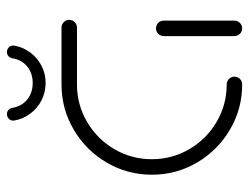

<svg xmlns="http://www.w3.org/2000/svg" viewBox="-102 -613 715 551"><g transform="rotate(-90 255.5 -337.5)"><path d="M311.1 -22.2Q311.1 -16.3 308.1 -11.1Q305.2 -5.9 300 -3Q294.8 0 288.9 0Q218.5 0 159.1 -35Q99.6 -70 64.6 -129.4Q29.6 -188.9 29.6 -259.3Q29.6 -329.6 64.6 -389.1Q99.6 -448.5 159.1 -483.5Q218.5 -518.5 288.9 -518.5H451.9Q457.8 -518.5 463 -515.6Q468.1 -512.6 471.1 -507.4Q474.1 -502.2 474.1 -496.3Q474.1 -490.4 471.1 -485.2Q468.1 -480 463 -477Q457.8 -474.1 451.9 -474.1H288.9Q230.7 -474.1 181.3 -445.2Q131.9 -416.3 103 -366.9Q74.1 -317.4 74.1 -259.3Q74.1 -201.1 103 -151.7Q131.9 -102.2 181.3 -73.3Q230.7 -44.4 288.9 -44.4Q294.8 -44.4 300 -41.5Q305.2 -38.5 308.1 -33.3Q311.1 -28.1 311.1 -22.2ZM449.6 0Q443.7 0 438.5 -3Q433.3 -5.9 430.4 -11.1Q427.4 -16.3 427.4 -22.2V-225.2Q427.4 -231.1 430.4 -236.3Q433.3 -241.5 438.5 -244.4Q443.7 -247.4 449.6 -247.4Q455.6 -247.4 460.7 -244.4Q465.9 -241.5 468.9 -236.3Q471.9 -231.1 471.9 -225.2V-22.2Q471.9 -16.3 468.9 -11.1Q465.9 -5.9 460.7 -3Q455.6 0 449.6 0ZM185.2 -653.7Q184.1 -659.3 186.3 -664.3Q188.5 -669.3 193.1 -672.2Q197.8 -675.2 203.3 -675.2Q210.4 -675.2 215.4 -670.7Q220.4 -666.3 221.5 -659.6Q224.1 -642.2 233.9 -628.9Q243.7 -615.6 258.9 -608.3Q274.1 -601.1 293 -601.1Q311.5 -601.1 326.7 -608.3Q341.9 -615.6 351.5 -628.9Q361.1 -642.2 363.7 -659.6Q364.8 -666.3 369.8 -670.7Q374.8 -675.2 381.9 -675.2Q387.4 -675.2 392 -672.2Q396.7 -669.3 398.9 -664.3Q401.1 -659.3 400 -653.7Q395.6 -628.5 380.2 -608Q364.8 -587.4 342 -575.7Q319.3 -564.1 293 -564.1Q266.3 -564.1 243.3 -575.7Q220.4 -587.4 205 -608Q189.6 -628.5 185.2 -653.7Z"/></g></svg>

Font: 26F Galaxy Sans
Style: Regular
Weight: 400
Designer: C₂₉H₂₅N₃O₅
Version: Version 1.100;FEAKit 1.0